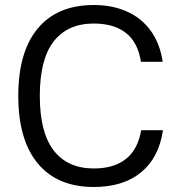

<svg xmlns="http://www.w3.org/2000/svg" viewBox="-20 -737 719 767"><path d="M543 -490Q531 -568 483 -605.5Q435 -643 355 -643Q250 -643 194.5 -571.5Q139 -500 139 -354Q139 -208 194.5 -136Q250 -64 355 -64Q435 -64 483 -102Q531 -140 544 -217H631Q615 -107 543.5 -48.5Q472 10 355 10Q209 10 131 -84Q53 -178 53 -354Q53 -530 131 -623.5Q209 -717 355 -717Q428 -717 486 -691.5Q544 -666 581.5 -615Q619 -564 630 -490Z"/></svg>

Font: 42dot Sans Light
Style: Regular
Weight: 400
Version: Version 1.000